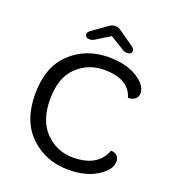

<svg xmlns="http://www.w3.org/2000/svg" viewBox="-155 -989 1008 1115"><g transform="rotate(20 349.5 -431.0)"><path d="M394 -687Q500 -687 568.5 -645Q637 -603 637 -552Q637 -530 620.5 -516.5Q604 -503 577 -503Q546 -609 394 -609Q294 -609 224.5 -541.5Q155 -474 155 -341.5Q155 -209 225 -138.5Q295 -68 394 -68Q548 -68 590 -181Q614 -181 627.5 -167.5Q641 -154 641 -132Q641 -81 571 -36.5Q501 8 394 8Q253 8 158 -83Q63 -174 63 -341Q63 -508 158 -597.5Q253 -687 394 -687ZM253 -746Q223 -746 223 -770Q223 -782 245 -797L334 -860Q348 -870 366 -870Q384 -870 400 -859L489 -797Q511 -782 511 -770Q511 -746 481 -746Q467 -746 453 -755L367 -808L281 -755Q267 -746 253 -746Z"/></g></svg>

Font: Merge One
Style: Regular
Weight: 400
Designer: Kosal Sen
Foundry: Philatype
Version: Version 1.001